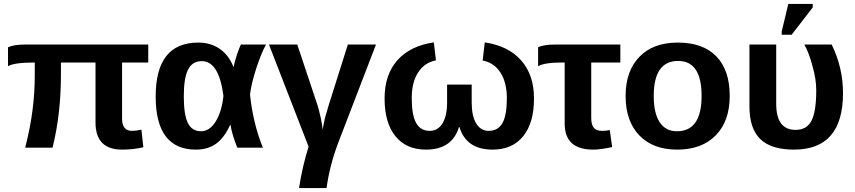

<svg xmlns="http://www.w3.org/2000/svg" viewBox="-20 -756 4377 983"><path d="M739 -436H605V-148Q605 -86 656 -86Q676 -86 704 -92L714 -2Q662 10 605 10Q469 10 469 -129V-436H292V-375Q292 -172 249 0H109Q136 -106 147 -196Q158 -282 158 -371V-436Q52 -436 21 -417V-514Q51 -528 109 -528H739Z M1160 -116H1158Q1128 -50 1086 -20Q1044 10 983 10Q777 10 777 -262Q777 -538 995 -538Q1059 -538 1105.5 -505.5Q1152 -473 1175 -414H1176Q1190 -476 1213 -528H1342Q1317 -483 1292 -406Q1266 -326 1260 -271Q1276 -122 1326 0H1195Q1170 -60 1160 -116ZM921 -263Q921 -168 942 -126Q963 -84 1009 -84Q1053 -84 1084 -133.5Q1115 -183 1124 -265Q1101 -443 1013 -443Q965 -443 943 -400Q921 -357 921 -263Z M1560 -5 1357 -528H1502L1606 -216Q1612 -198 1622 -153Q1630 -116 1632 -92Q1635 -113 1644 -153Q1657 -200 1663 -218L1761 -528H1905L1712 -26Q1667 93 1652 207H1511Q1528 95 1560 -5Z M2395 -323V-231Q2395 -162 2418 -124Q2441 -86 2482 -86Q2530 -86 2552.5 -126Q2575 -166 2575 -253Q2575 -333 2542.5 -384Q2510 -435 2451 -446L2462 -539Q2583 -521 2648.5 -446.5Q2714 -372 2714 -252Q2714 -127 2658.5 -58.5Q2603 10 2502 10Q2367 10 2332 -106H2330Q2295 10 2161 10Q2060 10 2004.5 -58.5Q1949 -127 1949 -252Q1949 -373 2014 -447Q2079 -521 2201 -539L2212 -447Q2154 -436 2121 -385.5Q2088 -335 2088 -254Q2088 -167 2110.5 -126.5Q2133 -86 2180 -86Q2222 -86 2245.5 -124.5Q2269 -163 2269 -231V-323Z M2871 -436H2858Q2767 -436 2735 -417V-514Q2763 -528 2824 -528H3156V-436H3007V-152Q3007 -118 3020 -102Q3033 -86 3063 -86Q3083 -86 3102 -90L3114 -3Q3054 10 3017 10Q2871 10 2871 -123Z M3716 -265Q3716 -136 3644.5 -63Q3573 10 3447 10Q3323 10 3253 -63Q3183 -136 3183 -265Q3183 -392 3253.5 -465Q3324 -538 3450 -538Q3579 -538 3647.5 -467.5Q3716 -397 3716 -265ZM3572 -265Q3572 -444 3452 -444Q3327 -444 3327 -265Q3327 -176 3357.5 -130Q3388 -84 3446 -84Q3572 -84 3572 -265Z M4296 -279Q4296 10 4045 10Q3928 10 3872.5 -44Q3817 -98 3817 -211V-528H3954V-225Q3954 -91 4053 -91Q4110 -91 4134.5 -137.5Q4159 -184 4159 -294Q4159 -351 4140 -417Q4122 -486 4098 -528H4238Q4296 -410 4296 -279ZM4033 -578H3982V-594L4016 -736H4141V-718Z"/></svg>

Font: Libra Sans
Style: Bold
Weight: 700
Foundry: Context Ltd
Version: Version 1.000